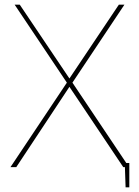

<svg xmlns="http://www.w3.org/2000/svg" viewBox="-20 -720 599 827"><path d="M513 -18V0H518L521 87H537V-18ZM279 -382 65 -700H43L268 -364L25 0H50L279 -346L511 0H536L292 -364L516 -700H492Z"/></svg>

Font: Advent Pro Thin
Style: Regular
Weight: 250
Version: Version 3.000